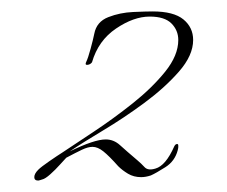

<svg xmlns="http://www.w3.org/2000/svg" viewBox="-20 -525 398 336"><path d="M47 -209Q40 -209 40 -215Q40 -221 47 -228Q52 -233 66.5 -243Q81 -253 89 -258Q110 -272 144 -294.5Q178 -317 212 -344Q246 -371 269 -399.5Q292 -428 292 -455Q292 -472 280 -484Q268 -496 242 -496Q214 -496 183 -475Q152 -454 141 -416Q138 -412 133 -411.5Q128 -411 131 -417Q134 -423 138.5 -439.5Q143 -456 145 -466Q149 -487 169.5 -495Q190 -503 213 -504Q236 -505 247 -505Q284 -505 301 -491Q318 -477 318 -455Q318 -428 293 -399.5Q268 -371 232 -344.5Q196 -318 160 -296.5Q124 -275 102 -260Q145 -281 165 -281Q179 -281 190 -271Q201 -261 221 -244Q227 -239 233 -232.5Q239 -226 252 -230Q270 -235 285 -269Q287 -273 290 -273Q292 -273 292 -270Q292 -269 292 -267.5Q292 -266 291 -262Q286 -243 269.5 -232.5Q253 -222 244 -218Q235 -215 227 -215Q214 -215 204 -221Q194 -227 187 -234Q171 -252 161 -260Q151 -268 142 -268Q134 -268 123.5 -263Q113 -258 96 -249Q93 -246 85 -237Q77 -228 68 -220Q59 -212 54 -211Q48 -209 47 -209Z"/></svg>

Font: Explora
Style: Regular
Weight: 400
Designer: Robert E. Leuschke
Foundry: Robert E. Leuschke
Version: Version 1.010